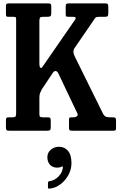

<svg xmlns="http://www.w3.org/2000/svg" viewBox="-20 -770 705 1131"><path d="M15 -21.5V-61Q15 -72.5 18.2 -75.8Q21.5 -79 32.5 -79H52.5Q68 -79 71.5 -83.8Q75 -88.5 75 -103V-654.5Q75 -666.5 72 -668.8Q69 -671 56.5 -671H32Q20 -671 17.5 -673.5Q15 -676 15 -688.5V-732.5Q15 -743.5 18.5 -746.8Q22 -750 32.5 -750H264Q274 -750 278 -747Q282 -744 282 -733V-694.5Q282 -679 277.5 -675Q273 -671 258 -671H236Q219 -671 215.5 -665.8Q212 -660.5 212 -644V-397.5Q212 -374.5 218.5 -370.5Q225 -366.5 233.5 -381L422.5 -654.5Q433 -671 410 -671H385.5Q370 -671 368.5 -675Q367 -679 367 -694V-731Q367 -743.5 371.2 -746.8Q375.5 -750 387 -750H600.5Q612.5 -750 615.2 -745.2Q618 -740.5 618 -728.5V-695Q618 -680 614.8 -675.5Q611.5 -671 597 -671H567.5Q548.5 -671 544 -667.2Q539.5 -663.5 533 -653L419 -486.5Q411.5 -475 412.5 -463.5Q413.5 -452 419 -440L588 -98Q595 -87 602.5 -83Q610 -79 629.5 -79H643.5Q655.5 -79 659.5 -75.5Q663.5 -72 663.5 -59V-18Q663.5 -5 660.2 -2.5Q657 0 644 0H404.5Q392.5 0 389.5 -3.8Q386.5 -7.5 386.5 -19V-56.5Q386.5 -71 388 -75Q389.5 -79 403.5 -79H408.5Q427 -79 433.5 -85.5Q440 -92 436.5 -100.5L323 -339Q317.5 -350 308.5 -351.5Q299.5 -353 291.5 -341.5L225.5 -242.5Q220.5 -232 216.2 -222Q212 -212 212 -194.5V-99Q212 -85.5 215.8 -82.2Q219.5 -79 233.5 -79H260Q272.5 -79 275.8 -75Q279 -71 279 -59V-22.5Q279 -7.5 274.8 -3.8Q270.5 0 256.5 0H33.5Q21 0 18 -4.2Q15 -8.5 15 -21.5ZM259 156Q259 129 279.5 111.8Q300 94.5 328 94.5Q359.5 94.5 380.2 118.2Q401 142 401 192Q401 227.5 383.2 260.2Q365.5 293 336.5 315.2Q307.5 337.5 273 341Q267.5 341.5 265 340.5Q262.5 339.5 262.5 333V306.5Q262.5 298.5 272.5 297Q302.5 293 325.8 268.5Q349 244 350.5 213.5Q350 207.5 342.5 212Q333.5 217.5 316 217.5Q290 217.5 274.5 200.5Q259 183.5 259 156Z"/></svg>

Font: Besley* Condensed Semi
Style: Regular
Weight: 600
Width: 3
Designer: Owen Earl
Foundry: indestructible type*
Version: Version 3.000; ttfautohint (v1.8.3)